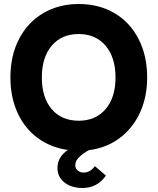

<svg xmlns="http://www.w3.org/2000/svg" viewBox="-20 -735 787 959"><path d="M557 -348Q557 -448 507.5 -506.5Q458 -565 373 -565Q288 -565 238.5 -507Q189 -449 189 -348Q189 -247 238.5 -189.5Q288 -132 373 -132Q458 -132 507.5 -190Q557 -248 557 -348ZM267 104Q267 49 319 14Q233 2 168 -46Q103 -94 67.5 -172Q32 -250 32 -348Q32 -457 75 -540Q118 -623 195.5 -669Q273 -715 373 -715Q474 -715 551.5 -669.5Q629 -624 672 -540.5Q715 -457 715 -348Q715 -249 678.5 -171Q642 -93 576.5 -44.5Q511 4 424 15Q396 30 376 49Q356 68 356 90Q356 106 368 116.5Q380 127 398 127Q430 127 454 95L509 142Q466 204 392 204Q337 204 302 176.5Q267 149 267 104Z"/></svg>

Font: Hanken Grotesk Black
Style: Regular
Weight: 900
Designer: Alfredo Marco Pradil
Foundry: Hanken Design Co.
Version: Version 3.014